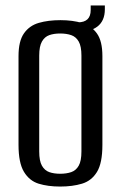

<svg xmlns="http://www.w3.org/2000/svg" viewBox="-20 -673 444 705"><path d="M201 12Q156 12 122 1.5Q88 -9 68 -42Q48 -75 48 -141V-467Q48 -522 68 -550.5Q88 -579 122.5 -589Q157 -599 202 -599Q247 -599 281.5 -588.5Q316 -578 336 -550Q356 -522 356 -467V-141Q356 -74 336 -41.5Q316 -9 281 1.5Q246 12 201 12ZM201 -35Q224 -35 241.5 -41Q259 -47 269 -64.5Q279 -82 279 -117V-469Q279 -503 269 -520.5Q259 -538 241.5 -544Q224 -550 201 -550Q178 -550 161 -544Q144 -538 134 -520.5Q124 -503 124 -469V-117Q124 -82 134 -64.5Q144 -47 161 -41Q178 -35 201 -35ZM254 -555 252 -591H266Q313 -591 313 -636V-653H365V-639Q365 -596 337 -575Q309 -554 254 -555Z"/></svg>

Font: Alumni Sans Thin Medium
Style: Regular
Weight: 500
Version: Version 1.018